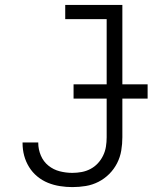

<svg xmlns="http://www.w3.org/2000/svg" viewBox="-20 -755 640 783"><path d="M275 8Q250 8 224.5 4Q199 0 175.5 -9.5Q152 -19 132 -35.5Q112 -52 98.5 -74Q85 -96 78.5 -120.5Q72 -145 72 -171Q72 -172 72 -172.5Q72 -173 72 -174H136Q136 -173 136 -172.5Q136 -172 136 -172Q136 -146 146.5 -121Q157 -96 177.5 -79.5Q198 -63 223.5 -56.5Q249 -50 275 -50Q294 -50 313 -53.5Q332 -57 349 -66Q366 -75 379 -89Q392 -103 400.5 -120.5Q409 -138 412 -157Q415 -176 415 -195V-677H246V-735H479V-195Q479 -168 474.5 -141Q470 -114 457.5 -89.5Q445 -65 425.5 -45.5Q406 -26 381.5 -13.5Q357 -1 330 3.5Q303 8 275 8ZM280 -353V-411H582V-353Z"/></svg>

Font: Iosevka Slab Light Extended
Style: Regular
Weight: 300
Width: 7
Monospace: yes
Designer: Belleve Invis
Foundry: Belleve Invis
Version: Version 11.1.0; ttfautohint (v1.8.3)